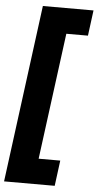

<svg xmlns="http://www.w3.org/2000/svg" viewBox="-70 -877 525 1035"><g transform="rotate(5 193.0 -360.0)"><path d="M267 120H-7L119 -840H393L375 -702H258L168 -18H285Z"/></g></svg>

Font: Tanohe Sans
Style: Bold Italic
Weight: 700
Designer: Village Type and Design LLC & Cristiano Sobral
Foundry: Cooper Hewitt Smithsonian Design Museum
Version: Version 1.00;September 29, 2021;FontCreator 13.0.0.2655 64-b